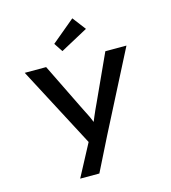

<svg xmlns="http://www.w3.org/2000/svg" viewBox="-142 -903 1112 1247"><g transform="rotate(-15 413.5 -279.5)"><path d="M241 230 378 -28 375 51 71 -527H215L366 -219Q388 -177 405.5 -140Q423 -103 431 -70L406 -67Q418 -97 434.5 -136Q451 -175 472 -219L613 -527H755L483 4L370 230ZM344 -600 305 -659 461 -789 529 -700Z"/></g></svg>

Font: Lexend Mega Medium
Style: Regular
Weight: 500
Version: Version 1.007